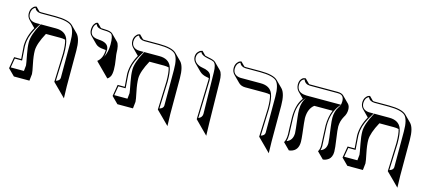

<svg xmlns="http://www.w3.org/2000/svg" viewBox="-54 -1020 3566 1606"><g transform="rotate(15 1729.0 -217.5)"><path d="M415 12.2 423.8 -233.9Q423.8 -313.5 411.1 -351.6Q392.6 -356.4 368.7 -356.4H243.7Q190.4 -258.3 189.5 -199.2Q189.5 -152.8 203.6 -85.4Q217.8 -18.1 217.8 -1.5L211.4 56.6H76.7L20 0L37.1 -100.1H98.1Q97.2 -117.2 93.3 -164.1Q89.8 -206.5 89.8 -211.9Q90.3 -295.9 137.2 -377.9L81.1 -434.6Q60.5 -456.1 60.1 -486.8Q60.1 -514.6 72 -532.2Q84 -549.8 96.7 -553.7L108.9 -557.1L143.6 -522.5Q150.9 -521 158.2 -521H284.2Q396.5 -520.5 433.1 -484.4L489.7 -427.7Q525.4 -390.6 525.4 -287.6V23.4L528.3 125L471.7 68.4ZM425.3 0.5Q457.5 -9.3 459 -33.2V-344.2Q459 -447.3 425.3 -479Q390.6 -510.7 284.2 -511.2H158.2Q117.7 -512.2 102.5 -544.9Q70.8 -529.8 69.8 -486.8Q69.8 -443.4 108.4 -428.2Q122.1 -423.3 137.2 -422.9H176.8L167 -407.7Q113.3 -323.2 103.5 -258.3Q100.1 -235.4 100.1 -211.9Q100.1 -207.5 103 -167.5Q106.9 -118.2 107.9 -100.6L108.4 -89.8H45.4L31.7 -9.8H146L150.9 -58.6Q150.9 -67.9 134.8 -151.4Q123 -211.4 123 -255.9Q123.5 -317.9 178.2 -418L181.2 -422.9H312Q392.1 -422.9 417 -362.8Q434.1 -320.3 434.1 -233.9Z M722.7 -243.2 716.8 -250Q760.3 -283.7 761.7 -356Q751 -357.9 739.3 -358.4Q694.8 -360.8 672.9 -382.3L616.2 -439Q598.1 -458 597.7 -486.8Q597.7 -516.6 608.2 -534.9Q618.7 -553.2 629.4 -556.2L639.6 -559.1L675.8 -522.9Q688 -521 710.9 -521Q760.7 -520.5 777.8 -503.4L834.5 -446.8Q855 -424.8 855.5 -354.5Q855.5 -344.7 861.3 -309.6Q879.9 -195.8 860.4 -156.2Q850.6 -138.2 835.9 -129.9L779.3 -186.5ZM762.7 -296.9Q788.6 -343.8 788.6 -411.1Q788.6 -483.9 769 -499.5Q753.4 -510.7 710.9 -511.2Q661.6 -511.2 645.5 -525.9Q637.2 -534.7 632.3 -545.9Q607.9 -530.3 607.9 -486.8Q607.9 -428.2 681.2 -425.3Q682.6 -425.3 683.1 -424.8Q758.3 -421.9 770 -375.5Q771.5 -368.2 772 -360.8Q771.5 -323.2 762.7 -296.9Z M1311.5 12.2 1320.3 -233.9Q1320.3 -313.5 1307.6 -351.6Q1289.1 -356.4 1265.1 -356.4H1140.1Q1086.9 -258.3 1085.9 -199.2Q1085.9 -152.8 1100.1 -85.4Q1114.3 -18.1 1114.3 -1.5L1107.9 56.6H973.1L916.5 0L933.6 -100.1H994.6Q993.7 -117.2 989.7 -164.1Q986.3 -206.5 986.3 -211.9Q986.8 -295.9 1033.7 -377.9L977.5 -434.6Q957 -456.1 956.5 -486.8Q956.5 -514.6 968.5 -532.2Q980.5 -549.8 993.2 -553.7L1005.4 -557.1L1040 -522.5Q1047.4 -521 1054.7 -521H1180.7Q1293 -520.5 1329.6 -484.4L1386.2 -427.7Q1421.9 -390.6 1421.9 -287.6V23.4L1424.8 125L1368.2 68.4ZM1321.8 0.5Q1354 -9.3 1355.5 -33.2V-344.2Q1355.5 -447.3 1321.8 -479Q1287.1 -510.7 1180.7 -511.2H1054.7Q1014.2 -512.2 999 -544.9Q967.3 -529.8 966.3 -486.8Q966.3 -443.4 1004.9 -428.2Q1018.6 -423.3 1033.7 -422.9H1073.2L1063.5 -407.7Q1009.8 -323.2 1000 -258.3Q996.6 -235.4 996.6 -211.9Q996.6 -207.5 999.5 -167.5Q1003.4 -118.2 1004.4 -100.6L1004.9 -89.8H941.9L928.2 -9.8H1042.5L1047.4 -58.6Q1047.4 -67.9 1031.2 -151.4Q1019.5 -211.4 1019.5 -255.9Q1020 -317.9 1074.7 -418L1077.6 -422.9H1208.5Q1288.6 -422.9 1313.5 -362.8Q1330.6 -320.3 1330.6 -233.9Z M1646.5 5.9 1656.2 -335.9Q1656.2 -345.2 1655.3 -352.5Q1646 -354.5 1634.8 -356.4Q1596.2 -363.3 1572.8 -386.2L1516.1 -442.9Q1494.6 -465.8 1494.1 -494.1Q1494.1 -519 1507.1 -535.2Q1520 -551.3 1532.7 -555.2L1545.4 -559.1L1578.1 -525.9Q1588.4 -522.5 1607.4 -519Q1655.8 -510.7 1670.4 -496.1L1727.1 -439.5Q1749.5 -415.5 1750 -349.6L1755.9 5.4L1759.3 119.1L1702.6 62.5ZM1656.7 -6.8Q1688.5 -20 1689.5 -50.8L1683.1 -405.8Q1683.1 -479 1656.7 -495.6Q1644 -502.9 1605.5 -509.3Q1557.1 -518.6 1543.5 -538.1Q1540.5 -542.5 1538.6 -546.4Q1505.4 -530.8 1504.4 -494.1Q1504.4 -451.7 1551.3 -431.2Q1564.9 -425.3 1580.1 -422.9Q1642.6 -413.6 1657.7 -380.9Q1666 -362.3 1666.5 -335.9Z M2189 12.2 2198.2 -233.9Q2198.2 -313.5 2185.1 -351.6Q2166.5 -356.4 2142.6 -356.4H1967.8Q1933.1 -356.9 1911.6 -377.9L1855 -434.6Q1834.5 -456.1 1834 -486.8Q1834 -514.6 1845.9 -532.2Q1857.9 -549.8 1870.6 -553.7L1883.3 -557.1L1917.5 -522.5Q1924.8 -521 1932.1 -521H2058.1Q2170.4 -520.5 2207 -484.4L2263.7 -427.7Q2299.3 -390.6 2299.8 -287.6V23.4Q2299.8 23.4 2302.2 125L2245.6 68.4ZM2199.7 0Q2231.9 -9.8 2232.9 -33.2V-344.2Q2232.9 -447.3 2199.7 -479Q2165 -510.7 2058.1 -511.2H1932.1Q1891.6 -512.2 1877 -544.9Q1845.2 -529.8 1844.2 -486.8Q1844.2 -443.4 1882.8 -428.2Q1896.5 -423.3 1911.1 -422.9H2085.9Q2166 -422.9 2190.9 -362.3Q2208 -319.8 2208 -233.9Z M2805.7 -242.2Q2805.7 -213.4 2816.9 -138.2Q2828.6 -59.6 2828.6 -28.3Q2828.6 -4.4 2820.8 13.2Q2813 30.8 2801.8 39.1Q2790.5 47.4 2779.3 52.2Q2768.1 57.1 2760.3 57.6L2752.4 58.6L2695.8 2Q2708.5 -17.6 2709 -48.8Q2709 -69.8 2705.1 -136Q2701.2 -202.1 2701.2 -223.1Q2701.7 -297.9 2726.1 -356.4H2567.4Q2519 -318.8 2518.6 -237.3Q2518.6 -215.3 2532.2 -104.5Q2537.1 -62.5 2537.6 -36.6Q2537.6 38.6 2475.1 55.7Q2475.1 55.7 2458.5 58.6L2401.9 2Q2416.5 -21.5 2417 -67.9Q2417 -80.6 2415 -118.7Q2412.1 -181.6 2412.1 -214.8Q2412.1 -321.8 2453.6 -380.4Q2457 -384.8 2459.5 -388.2L2409.7 -438Q2388.7 -460.4 2388.2 -494.1Q2388.2 -522.9 2400.6 -539.6Q2413.1 -556.2 2426.3 -558.1L2439 -560.1L2478.5 -520.5Q2483.4 -520 2486.8 -520H2727.1Q2761.2 -519.5 2777.8 -503.4L2834.5 -446.8Q2850.6 -429.7 2850.6 -397.5Q2850.6 -361.8 2830.1 -330.6Q2806.6 -288.6 2805.7 -242.2ZM2485.4 -401.9Q2429.2 -345.2 2422.9 -252Q2421.9 -234.9 2421.9 -214.8Q2421.9 -181.6 2425.3 -119.6Q2427.2 -80.6 2427.2 -67.9Q2426.8 -32.7 2419.9 -11.7Q2470.2 -30.3 2471.2 -92.8Q2471.2 -113.3 2457.5 -223.6Q2452.1 -266.6 2452.1 -293.9Q2452.6 -361.3 2485.4 -401.9ZM2503.4 -419.9Q2503.4 -419.9 2504.4 -420.4L2507.8 -422.9H2781.2L2767.6 -406.7Q2711.4 -336.9 2710.9 -223.1Q2710.9 -202.6 2714.8 -137.7Q2718.8 -70.8 2719.2 -48.8Q2718.8 -27.3 2713.9 -11.7Q2761.2 -28.8 2762.2 -85Q2762.2 -106.4 2745.6 -226.1Q2739.3 -273.4 2739.3 -298.8Q2739.3 -353.5 2764.6 -393.1Q2776.4 -411.6 2780.3 -421.9Q2784.2 -437 2784.2 -454.1Q2784.2 -502.4 2744.6 -508.8Q2736.3 -509.8 2727.1 -509.8H2486.8Q2446.3 -511.2 2431.6 -548.8Q2398.9 -537.6 2397.9 -494.1Q2397.9 -436 2457 -425.3Q2469.2 -423.3 2481.9 -422.9H2506.8Z M3302.7 12.2 3311.5 -233.9Q3311.5 -313.5 3298.8 -351.6Q3280.3 -356.4 3256.3 -356.4H3131.3Q3078.1 -258.3 3077.1 -199.2Q3077.1 -152.8 3091.3 -85.4Q3105.5 -18.1 3105.5 -1.5L3099.1 56.6H2964.4L2907.7 0L2924.8 -100.1H2985.8Q2984.9 -117.2 2981 -164.1Q2977.5 -206.5 2977.5 -211.9Q2978 -295.9 3024.9 -377.9L2968.8 -434.6Q2948.2 -456.1 2947.8 -486.8Q2947.8 -514.6 2959.7 -532.2Q2971.7 -549.8 2984.4 -553.7L2996.6 -557.1L3031.2 -522.5Q3038.6 -521 3045.9 -521H3171.9Q3284.2 -520.5 3320.8 -484.4L3377.4 -427.7Q3413.1 -390.6 3413.1 -287.6V23.4L3416 125L3359.4 68.4ZM3313 0.5Q3345.2 -9.3 3346.7 -33.2V-344.2Q3346.7 -447.3 3313 -479Q3278.3 -510.7 3171.9 -511.2H3045.9Q3005.4 -512.2 2990.2 -544.9Q2958.5 -529.8 2957.5 -486.8Q2957.5 -443.4 2996.1 -428.2Q3009.8 -423.3 3024.9 -422.9H3064.5L3054.7 -407.7Q3001 -323.2 2991.2 -258.3Q2987.8 -235.4 2987.8 -211.9Q2987.8 -207.5 2990.7 -167.5Q2994.6 -118.2 2995.6 -100.6L2996.1 -89.8H2933.1L2919.4 -9.8H3033.7L3038.6 -58.6Q3038.6 -67.9 3022.5 -151.4Q3010.7 -211.4 3010.7 -255.9Q3011.2 -317.9 3065.9 -418L3068.8 -422.9H3199.7Q3279.8 -422.9 3304.7 -362.8Q3321.8 -320.3 3321.8 -233.9Z"/></g></svg>

Font: Linux Biolinum Shadow O
Style: Bold
Weight: 700
Designer: Philipp H. Poll
Foundry: Philipp H. Poll
Version: Version 0.9.2